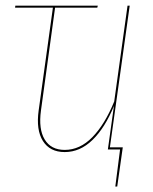

<svg xmlns="http://www.w3.org/2000/svg" viewBox="-20 -538 552 691"><path d="M446.8 -517.6 375.5 -7.8H421.9L401.9 133.3H395L412.1 0H368.2L390.1 -156.7Q357.9 -78.1 313 -34.4Q268.1 9.3 212.9 9.3Q159.7 9.3 134.5 -30.5Q109.4 -70.3 119.1 -140.1L170.4 -510.3H34.2L35.2 -517.6H332L330.1 -510.3H178.2L127.4 -140.1Q118.2 -73.2 140.9 -35.9Q163.6 1.5 212.9 1.5Q267.6 1.5 312.5 -44.4Q357.4 -90.3 391.1 -172.9L439 -517.6Z"/></svg>

Font: Fira Sans Compressed Eight
Style: Italic
Weight: 100
Width: 3
Italic angle: -8°
Designer: Carrois Corporate & Edenspiekermann AG
Foundry: Carrois Corporate GbR & Edenspiekermann AG
Version: Version 4.203;PS 004.203;hotconv 1.0.88;makeotf.lib2.5.64775